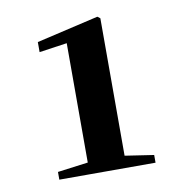

<svg xmlns="http://www.w3.org/2000/svg" viewBox="-59 -984 534 564"><g transform="rotate(-10 207.5 -702.0)"><path d="M165 -476H361V-499L275 -512V-922L267 -928L82 -885V-855L165 -867V-511L74 -499V-476Z"/></g></svg>

Font: Noto Serif CJK SC Black
Style: Regular
Weight: 900
Designer: Ryoko NISHIZUKA 西塚涼子 (kana & ideographs); Frank Grießhammer (Latin, Greek & Cyrillic); Wenlong ZHANG 张文龙 (bopomofo); San
Foundry: Adobe
Version: Version 2.001;hotconv 1.1.0;makeotfexe 2.6.0